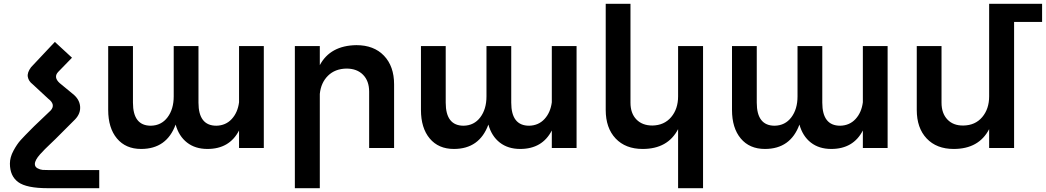

<svg xmlns="http://www.w3.org/2000/svg" viewBox="-20 -777 5491 1008"><path d="M501 116H242Q217 116 204 115Q191 114 177 106.5Q163 99 163 84Q163 74 170 61Q177 48 190.5 33Q204 18 216 6Q228 -6 246 -23Q264 -40 271 -47L374 -150Q404 -181 400.5 -219Q397 -257 361 -285L293 -341Q259 -372 286 -400L358 -474L268 -557L143 -424Q122 -396 126 -373.5Q130 -351 151 -335L233 -259Q274 -228 246 -197L160 -115Q156 -111 147 -102Q108 -63 88.5 -41.5Q69 -20 50.5 14.5Q32 49 32 82Q32 147 75.5 179Q119 211 231 211H501Z M1235 -535H1365V0H1235V-92Q1185 5 1069 5Q1005 5 962 -28.5Q919 -62 902 -123Q855 5 721 5Q640 5 594 -50Q548 -105 548 -200V-535H678V-238Q678 -117 772 -117Q827 -118 859.5 -161Q892 -204 892 -271V-535H1022V-238Q1022 -117 1116 -117Q1165 -118 1196.5 -152Q1228 -186 1235 -240Z M1851 -540Q1943 -540 1996 -484.5Q2049 -429 2049 -334V0H1918V-296Q1918 -352 1886 -384.5Q1854 -417 1799 -417Q1739 -416 1702 -379.5Q1665 -343 1659 -284V211H1528V-535H1659V-435Q1714 -538 1851 -540Z M2877 -535H3007V0H2877V-92Q2827 5 2711 5Q2647 5 2604 -28.5Q2561 -62 2544 -123Q2497 5 2363 5Q2282 5 2236 -50Q2190 -105 2190 -200V-535H2320V-238Q2320 -117 2414 -117Q2469 -118 2501.5 -161Q2534 -204 2534 -271V-535H2664V-238Q2664 -117 2758 -117Q2807 -118 2838.5 -152Q2870 -186 2877 -240Z M3540 -535H3671V211H3540V-99Q3486 5 3354 5Q3264 5 3212 -50Q3160 -105 3160 -200V-757H3290V-238Q3290 -182 3321 -150Q3352 -118 3405 -118Q3467 -119 3503.5 -162Q3540 -205 3540 -271Z M4510 -535H4640V0H4510V-92Q4460 5 4344 5Q4280 5 4237 -28.5Q4194 -62 4177 -123Q4130 5 3996 5Q3915 5 3869 -50Q3823 -105 3823 -200V-535H3953V-238Q3953 -117 4047 -117Q4102 -118 4134.5 -161Q4167 -204 4167 -271V-535H4297V-238Q4297 -117 4391 -117Q4440 -118 4471.5 -152Q4503 -186 4510 -240Z M5451 -757V-662H5304V0H5173V-99Q5119 5 4987 5Q4897 5 4845 -50Q4793 -105 4793 -200V-535H4923V-238Q4923 -182 4954 -149.5Q4985 -117 5038 -118Q5100 -119 5136.5 -162Q5173 -205 5173 -271V-757Z"/></svg>

Font: Montserrat arm Medium
Style: Regular
Weight: 500
Designer: Julieta Ulanovsky
Foundry: Julieta Ulanovsky
Version: Version 6.000;PS 006.000;hotconv 1.0.88;makeotf.lib2.5.64775